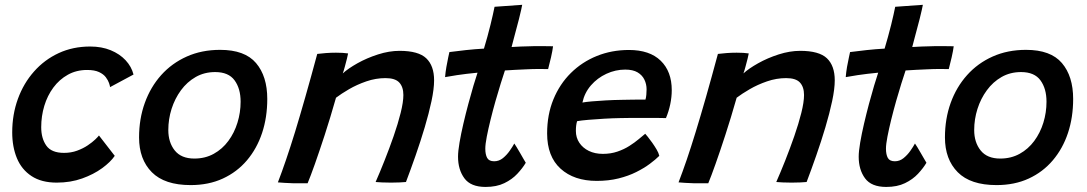

<svg xmlns="http://www.w3.org/2000/svg" viewBox="-20 -736 4404 778"><path d="M445 -104.5Q428 -79.5 393.8 -54.5Q359.5 -29.5 312.8 -12.8Q266 4 210 4Q148 4 107.8 -22.5Q67.5 -49 48.5 -95Q29.5 -141 29.5 -199.5Q29.5 -272 52.5 -335.2Q75.5 -398.5 117.8 -446.2Q160 -494 217.8 -520.8Q275.5 -547.5 345.5 -547.5Q392 -547.5 428.5 -532.5Q465 -517.5 489 -491.8Q513 -466 521 -434L426 -383Q425.5 -388.5 421.8 -399.5Q418 -410.5 408.8 -423Q399.5 -435.5 381.2 -444Q363 -452.5 333 -452.5Q289.5 -452.5 255 -433.2Q220.5 -414 196.2 -381.2Q172 -348.5 159.5 -307Q147 -265.5 147 -220.5Q147 -175 167.8 -145.8Q188.5 -116.5 239.5 -116.5Q268 -116.5 292.5 -125.5Q317 -134.5 335.5 -147Q354 -159.5 365.8 -170.8Q377.5 -182 381 -187Z M752.5 14Q647 14 595.2 -38.2Q543.5 -90.5 543.5 -179Q543.5 -254.5 566.8 -319Q590 -383.5 633.2 -431.8Q676.5 -480 737 -507Q797.5 -534 872 -534Q972 -534 1017.5 -480.5Q1063 -427 1063 -335Q1063 -260.5 1042 -197.2Q1021 -134 980.8 -86.5Q940.5 -39 883 -12.5Q825.5 14 752.5 14ZM767.5 -93.5Q811.5 -93.5 846.2 -112.8Q881 -132 905.2 -164.8Q929.5 -197.5 942.2 -238.8Q955 -280 955 -324Q955 -377 930.5 -410.5Q906 -444 852 -444Q808 -444 773 -424Q738 -404 713.2 -370.2Q688.5 -336.5 675.2 -294.8Q662 -253 662 -209Q662 -159 688.2 -126.2Q714.5 -93.5 767.5 -93.5Z M1226.5 6.5Q1215 6.5 1198.8 6.5Q1182.5 6.5 1166 6.5Q1151.5 6 1133 5Q1114.5 4 1106 3Q1122 -38.5 1139.2 -89Q1156.5 -139.5 1175.8 -202.2Q1195 -265 1217.2 -343Q1239.5 -421 1265.5 -517.5Q1280.5 -519.5 1300.8 -521Q1321 -522.5 1341.5 -522.5Q1355 -522.5 1368.2 -521.8Q1381.5 -521 1390.5 -519.5Q1390 -514.5 1386 -499Q1382 -483.5 1377.5 -466.5Q1373 -449.5 1369 -438.5Q1390 -458 1428.2 -479.5Q1466.5 -501 1511.8 -515.5Q1557 -530 1599 -530Q1675.5 -530 1707.2 -499.8Q1739 -469.5 1739 -410.5Q1739 -376 1728.5 -326.5Q1718 -277 1701 -220Q1684 -163 1664 -105.8Q1644 -48.5 1625 1.5Q1616.5 2.5 1599.8 3.2Q1583 4 1564.5 4Q1545 4 1528 3.2Q1511 2.5 1502 1.5Q1519 -37 1538.2 -85.5Q1557.5 -134 1575 -184.2Q1592.5 -234.5 1603.5 -278.5Q1614.5 -322.5 1614.5 -351Q1614.5 -383.5 1598 -401.5Q1581.5 -419.5 1542 -419.5Q1502.5 -419.5 1464.2 -406.2Q1426 -393 1394.2 -374.5Q1362.5 -356 1341.5 -340Q1318 -257.5 1295.8 -189.2Q1273.5 -121 1255.8 -71Q1238 -21 1226.5 6.5Z M2110.5 -76.5Q2097.5 -54.5 2076.2 -31.8Q2055 -9 2023.5 6.2Q1992 21.5 1947.5 21.5Q1887.5 21.5 1861.8 -13.5Q1836 -48.5 1836 -101Q1836 -123 1842 -158.2Q1848 -193.5 1857.5 -234.2Q1867 -275 1877.8 -315.2Q1888.5 -355.5 1898.5 -389Q1908.5 -422.5 1915 -441.5Q1868 -437 1831.5 -431.5Q1795 -426 1783.5 -423.5Q1785 -443 1788.8 -464.8Q1792.5 -486.5 1796.2 -503.2Q1800 -520 1801 -525Q1830.5 -529 1867.5 -533Q1904.5 -537 1941 -539Q1948 -562 1954.8 -586.8Q1961.5 -611.5 1967.5 -635.5Q1972.5 -656 1977 -675.8Q1981.5 -695.5 1984 -708.5L2096 -716.5Q2095.5 -712.5 2092 -697Q2088.5 -681.5 2083 -659.2Q2077.5 -637 2070.5 -612Q2066.5 -597 2062 -580Q2057.5 -563 2053 -545.5Q2069 -546.5 2091.2 -547.5Q2113.5 -548.5 2127 -548.5Q2150 -549.5 2170 -549.2Q2190 -549 2203.8 -548.8Q2217.5 -548.5 2221 -548.5Q2219 -531.5 2212.8 -503.8Q2206.5 -476 2201 -456Q2196 -456.5 2167.2 -456.5Q2138.5 -456.5 2110.5 -455Q2091 -454.5 2067.8 -453Q2044.5 -451.5 2026 -450.5Q2019 -429.5 2008.8 -397Q1998.5 -364.5 1987.8 -326.5Q1977 -288.5 1967.8 -251Q1958.5 -213.5 1952.5 -182.5Q1946.5 -151.5 1946.5 -133.5Q1946.5 -110 1954 -96.2Q1961.5 -82.5 1982.5 -82.5Q2002 -82.5 2017.8 -95.2Q2033.5 -108 2045.2 -124.8Q2057 -141.5 2064 -154.5Q2066.5 -151.5 2073.2 -140.2Q2080 -129 2088 -115.2Q2096 -101.5 2102.2 -90.5Q2108.5 -79.5 2110.5 -76.5Z M2651.5 -104.5Q2636.5 -89.5 2613 -72Q2589.5 -54.5 2558 -38.8Q2526.5 -23 2486.5 -13Q2446.5 -3 2398 -3Q2306 -3 2251.5 -52.5Q2197 -102 2197 -195.5Q2197 -271.5 2222.5 -333.5Q2248 -395.5 2293.2 -440.2Q2338.5 -485 2398.5 -509.2Q2458.5 -533.5 2528.5 -533.5Q2612.5 -533.5 2657.2 -490Q2702 -446.5 2702 -370.5Q2702 -343 2696 -314Q2690 -285 2678.5 -257.5Q2672.5 -258 2650.5 -258Q2628.5 -258 2598.8 -258.2Q2569 -258.5 2540.5 -258.2Q2512 -258 2493.5 -257.5Q2463 -257 2428.5 -255Q2394 -253 2364.5 -250.5Q2335 -248 2318.5 -245Q2313.5 -229.5 2313.5 -205.5Q2313.5 -178.5 2327.5 -157.5Q2341.5 -136.5 2366 -124.5Q2390.5 -112.5 2423 -112.5Q2455 -112.5 2482 -121.8Q2509 -131 2530.5 -144.8Q2552 -158.5 2568 -172Q2584 -185.5 2594.5 -194Q2597 -191.5 2605 -181.5Q2613 -171.5 2622.8 -157.8Q2632.5 -144 2640.8 -130Q2649 -116 2651.5 -104.5ZM2340 -320.5Q2353.5 -323 2378 -325.2Q2402.5 -327.5 2434.8 -329.2Q2467 -331 2503 -331.5Q2524 -332 2544 -332.2Q2564 -332.5 2578 -332.5Q2592 -332.5 2595.5 -332.5Q2598 -341 2599 -352.2Q2600 -363.5 2600 -374Q2600 -395 2591.2 -413.2Q2582.5 -431.5 2563.5 -442.8Q2544.5 -454 2513.5 -454Q2474 -454 2437.2 -437Q2400.5 -420 2374.5 -390Q2348.5 -360 2340 -320.5Z M2850 6.5Q2838.5 6.5 2822.2 6.5Q2806 6.5 2789.5 6.5Q2775 6 2756.5 5Q2738 4 2729.5 3Q2745.5 -38.5 2762.8 -89Q2780 -139.5 2799.2 -202.2Q2818.5 -265 2840.8 -343Q2863 -421 2889 -517.5Q2904 -519.5 2924.2 -521Q2944.5 -522.5 2965 -522.5Q2978.5 -522.5 2991.8 -521.8Q3005 -521 3014 -519.5Q3013.5 -514.5 3009.5 -499Q3005.5 -483.5 3001 -466.5Q2996.5 -449.5 2992.5 -438.5Q3013.5 -458 3051.8 -479.5Q3090 -501 3135.2 -515.5Q3180.5 -530 3222.5 -530Q3299 -530 3330.8 -499.8Q3362.5 -469.5 3362.5 -410.5Q3362.5 -376 3352 -326.5Q3341.5 -277 3324.5 -220Q3307.5 -163 3287.5 -105.8Q3267.5 -48.5 3248.5 1.5Q3240 2.5 3223.2 3.2Q3206.5 4 3188 4Q3168.5 4 3151.5 3.2Q3134.5 2.5 3125.5 1.5Q3142.5 -37 3161.8 -85.5Q3181 -134 3198.5 -184.2Q3216 -234.5 3227 -278.5Q3238 -322.5 3238 -351Q3238 -383.5 3221.5 -401.5Q3205 -419.5 3165.5 -419.5Q3126 -419.5 3087.8 -406.2Q3049.5 -393 3017.8 -374.5Q2986 -356 2965 -340Q2941.5 -257.5 2919.2 -189.2Q2897 -121 2879.2 -71Q2861.5 -21 2850 6.5Z M3734 -76.5Q3721 -54.5 3699.8 -31.8Q3678.5 -9 3647 6.2Q3615.5 21.5 3571 21.5Q3511 21.5 3485.2 -13.5Q3459.5 -48.5 3459.5 -101Q3459.5 -123 3465.5 -158.2Q3471.5 -193.5 3481 -234.2Q3490.5 -275 3501.2 -315.2Q3512 -355.5 3522 -389Q3532 -422.5 3538.5 -441.5Q3491.5 -437 3455 -431.5Q3418.5 -426 3407 -423.5Q3408.5 -443 3412.2 -464.8Q3416 -486.5 3419.8 -503.2Q3423.5 -520 3424.5 -525Q3454 -529 3491 -533Q3528 -537 3564.5 -539Q3571.5 -562 3578.2 -586.8Q3585 -611.5 3591 -635.5Q3596 -656 3600.5 -675.8Q3605 -695.5 3607.5 -708.5L3719.5 -716.5Q3719 -712.5 3715.5 -697Q3712 -681.5 3706.5 -659.2Q3701 -637 3694 -612Q3690 -597 3685.5 -580Q3681 -563 3676.5 -545.5Q3692.5 -546.5 3714.8 -547.5Q3737 -548.5 3750.5 -548.5Q3773.5 -549.5 3793.5 -549.2Q3813.5 -549 3827.2 -548.8Q3841 -548.5 3844.5 -548.5Q3842.5 -531.5 3836.2 -503.8Q3830 -476 3824.5 -456Q3819.5 -456.5 3790.8 -456.5Q3762 -456.5 3734 -455Q3714.5 -454.5 3691.2 -453Q3668 -451.5 3649.5 -450.5Q3642.5 -429.5 3632.2 -397Q3622 -364.5 3611.2 -326.5Q3600.5 -288.5 3591.2 -251Q3582 -213.5 3576 -182.5Q3570 -151.5 3570 -133.5Q3570 -110 3577.5 -96.2Q3585 -82.5 3606 -82.5Q3625.5 -82.5 3641.2 -95.2Q3657 -108 3668.8 -124.8Q3680.5 -141.5 3687.5 -154.5Q3690 -151.5 3696.8 -140.2Q3703.5 -129 3711.5 -115.2Q3719.5 -101.5 3725.8 -90.5Q3732 -79.5 3734 -76.5Z M4018 14Q3912.5 14 3860.8 -38.2Q3809 -90.5 3809 -179Q3809 -254.5 3832.2 -319Q3855.5 -383.5 3898.8 -431.8Q3942 -480 4002.5 -507Q4063 -534 4137.5 -534Q4237.5 -534 4283 -480.5Q4328.5 -427 4328.5 -335Q4328.5 -260.5 4307.5 -197.2Q4286.5 -134 4246.2 -86.5Q4206 -39 4148.5 -12.5Q4091 14 4018 14ZM4033 -93.5Q4077 -93.5 4111.8 -112.8Q4146.5 -132 4170.8 -164.8Q4195 -197.5 4207.8 -238.8Q4220.5 -280 4220.5 -324Q4220.5 -377 4196 -410.5Q4171.5 -444 4117.5 -444Q4073.5 -444 4038.5 -424Q4003.5 -404 3978.8 -370.2Q3954 -336.5 3940.8 -294.8Q3927.5 -253 3927.5 -209Q3927.5 -159 3953.8 -126.2Q3980 -93.5 4033 -93.5Z"/></svg>

Font: Grandstander Thin Medium
Style: Italic
Weight: 500
Italic angle: -15°
Version: Version 1.200